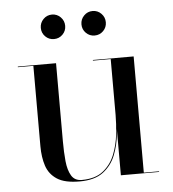

<svg xmlns="http://www.w3.org/2000/svg" viewBox="-49 -698 679 753"><g transform="rotate(-5 290.0 -321.0)"><path d="M234.5 10Q176 10 145.8 -9.8Q115.5 -29.5 104.2 -63.5Q93 -97.5 93 -141V-457.5H32V-460H182.5V-152Q182.5 -110 186 -74.2Q189.5 -38.5 202.5 -16.8Q215.5 5 243.5 5Q296.5 5 327.5 -19.8Q358.5 -44.5 373.5 -82.5Q388.5 -120.5 393 -162Q397.5 -203.5 397.5 -237L400 -242Q400 -206.5 396 -163.2Q392 -120 376.5 -80.5Q361 -41 327.5 -15.5Q294 10 234.5 10ZM397.5 0V-457.5H327.5V-460H488V-2.5H548V0ZM343 -555Q323 -555 309 -569Q295 -583 295 -603Q295 -623 309 -637.2Q323 -651.5 343 -651.5Q363 -651.5 377 -637.2Q391 -623 391 -603Q391 -583 377 -569Q363 -555 343 -555ZM183 -555Q163 -555 149 -569Q135 -583 135 -603Q135 -623 149 -637.2Q163 -651.5 183 -651.5Q203 -651.5 217 -637.2Q231 -623 231 -603Q231 -583 217 -569Q203 -555 183 -555Z"/></g></svg>

Font: Bodoni Moda 72pt
Style: Regular
Weight: 400
Designer: Owen Earl
Foundry: indestructible type
Version: Version 2.005